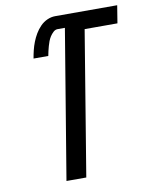

<svg xmlns="http://www.w3.org/2000/svg" viewBox="-83 -797 675 859"><g transform="rotate(-10 254.5 -367.5)"><path d="M149 0 261 -676H228Q217 -676 208 -667.5Q199 -659 193 -649.5Q187 -640 183 -629.5Q179 -619 176 -608Q173 -597 170.5 -586.5Q168 -576 166 -565H99Q102 -583 106.5 -601.5Q111 -620 118 -638Q125 -656 135 -673Q145 -690 159 -704.5Q173 -719 191 -727Q209 -735 227 -735H509L496 -655H347L239 0Z"/></g></svg>

Font: Iosevka SS18 Medium
Style: Italic
Weight: 500
Italic angle: -9°
Monospace: yes
Designer: Belleve Invis
Foundry: Belleve Invis
Version: Version 25.1.1; ttfautohint (v1.8.4)